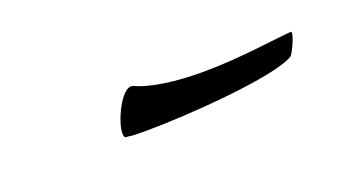

<svg xmlns="http://www.w3.org/2000/svg" viewBox="-24 -363 406 225"><g transform="rotate(-20 179.0 -250.5)"><path d="M136 -223C185 -223 298 -231 324 -247C327 -250 335 -267 335 -272C335 -273 335 -274 334 -274C317 -273 268 -265 221 -265C188 -265 157 -269 138 -278H136C124 -278 108 -244 108 -230C108 -226 109 -224 111 -224H113C117 -223 125 -223 136 -223Z"/></g></svg>

Font: Comforter
Style: Regular
Weight: 400
Designer: Robert E. Leuschke
Foundry: Robert E. Leuschke
Version: Version 1.013; ttfautohint (v1.8.3)